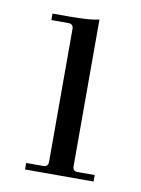

<svg xmlns="http://www.w3.org/2000/svg" viewBox="-59 -481 385 524"><g transform="rotate(10 133.5 -219.0)"><path d="M46 0V-18H93Q107 -18 107 -32V-400Q107 -414 93 -414H46V-432H92Q149 -432 175 -438V-32Q175 -18 188 -18H236V0Z"/></g></svg>

Font: Arapey Thin
Style: Regular
Weight: 100
Designer: Eduardo Rodriguez Tunni
Foundry: Eduardo Rodriguez Tunni
Version: Version 4.000;hotconv 1.0.109;makeotfexe 2.5.65596